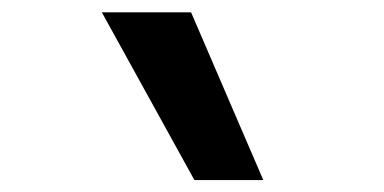

<svg xmlns="http://www.w3.org/2000/svg" viewBox="-20 -815 626 313"><path d="M296.9 -521.5H409.2L291.5 -794.9H146Z"/></svg>

Font: Cascadia Code PL SemiBold
Style: Regular
Weight: 600
Monospace: yes
Designer: Aaron Bell
Foundry: Saja Typeworks
Version: Version 2404.023